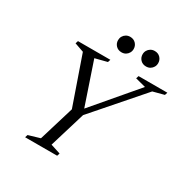

<svg xmlns="http://www.w3.org/2000/svg" viewBox="-189 -1013 1141 1173"><g transform="rotate(30 381.0 -426.0)"><path d="M626.5 -632 553.5 -651 559.5 -670H762.5L756.5 -651L678.5 -630.5L385 -294L308.5 -41.5L378 -19L372 0H146L152 -19L233 -43L308 -290.5L190.5 -628.5L126 -651L132 -670H360.5L354.5 -651L270.5 -629.5L378 -312L355 -313ZM396 -743.5Q371.5 -743.5 356.2 -759.5Q341 -775.5 341 -798Q341 -813 348 -825.2Q355 -837.5 367.5 -845Q380 -852.5 396 -852.5Q420.5 -852.5 435.8 -836.5Q451 -820.5 451 -798Q451 -783 444 -770.8Q437 -758.5 424.8 -751Q412.5 -743.5 396 -743.5ZM569 -743.5Q544.5 -743.5 529.2 -759.5Q514 -775.5 514 -798Q514 -813 521 -825.2Q528 -837.5 540.5 -845Q553 -852.5 569 -852.5Q593.5 -852.5 608.8 -836.5Q624 -820.5 624 -798Q624 -783 617 -770.8Q610 -758.5 597.8 -751Q585.5 -743.5 569 -743.5Z"/></g></svg>

Font: Newsreader Text
Style: Italic
Weight: 400
Italic angle: -17°
Designer: Hugues Gentile
Foundry: Production Type
Version: Version 1.001